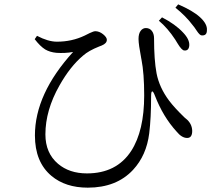

<svg xmlns="http://www.w3.org/2000/svg" viewBox="-20 -824 1040 894"><path d="M388.7 49.8Q285.2 49.8 219.7 -4.9Q142.6 -69.3 142.6 -193.4Q142.6 -386.7 320.3 -582Q282.2 -575.2 242.2 -578.1Q211.9 -581.1 190.4 -593.8Q167 -608.4 141.6 -641.6L152.3 -657.2Q204.1 -629.9 245.1 -629.9Q314.5 -629.9 374 -658.2Q383.8 -663.1 397.5 -669.9Q416 -678.7 423.8 -678.7Q442.4 -678.7 460 -664.6Q477.5 -650.4 477.5 -638.7Q477.5 -622.1 454.1 -612.3Q450.2 -610.4 441.4 -607.4Q392.6 -587.9 367.2 -565.4Q306.6 -514.6 256.8 -425.8Q191.4 -310.5 191.4 -198.2Q191.4 -111.3 250 -61.5Q302.7 -16.6 384.8 -16.6Q522.5 -16.6 590.8 -121.1Q651.4 -214.8 651.4 -379.9Q651.4 -482.4 638.7 -546.9Q638.7 -547.9 637.7 -551.8Q625 -618.2 625 -642.6Q625 -667 634.8 -680.2Q644.5 -693.4 659.2 -693.4Q676.8 -693.4 687 -680.2Q697.3 -667 697.3 -645.5Q697.3 -544.9 709 -482.4Q721.7 -417 766.6 -356.4Q792 -322.3 840.8 -275.4Q844.7 -272.5 845.7 -271.5Q874 -249 875 -214.8Q875 -181.6 851.6 -181.6Q826.2 -181.6 801.8 -211.9Q739.3 -280.3 701.2 -378.9Q693.4 -399.4 688.5 -398.4Q683.6 -397.5 683.6 -376Q683.6 -274.4 674.8 -203.1Q662.1 -100.6 599.6 -33.2Q522.5 49.8 388.7 49.8ZM837.9 -588.9Q826.2 -589.8 806.6 -622.1Q799.8 -633.8 795.9 -639.6Q760.7 -693.4 719.7 -727.5L734.4 -743.2Q796.9 -710.9 832 -672.9Q863.3 -640.6 861.3 -612.3Q859.4 -586.9 837.9 -588.9ZM918.9 -659.2Q910.2 -659.2 895.5 -681.6Q884.8 -698.2 877 -707Q844.7 -750 796.9 -788.1L809.6 -803.7Q877.9 -774.4 911.1 -744.1Q946.3 -711.9 943.4 -682.6Q943.4 -657.2 918.9 -659.2Z"/></svg>

Font: Bpmf Zihi Only R
Style: R
Weight: 400
Foundry: But Ko
Version: Version 1.320